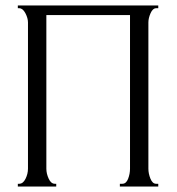

<svg xmlns="http://www.w3.org/2000/svg" viewBox="-20 -680 647 700"><path d="M45 0V-10H50Q64 -10 73 -28Q82 -46 82 -65V-598Q82 -614 72.5 -632Q63 -650 50 -650H45V-660H557V-650H549Q537 -650 529 -632Q521 -614 521 -598V-65Q521 -47 528.5 -28.5Q536 -10 549 -10H557V0H417V-10H426Q440 -10 447 -28Q454 -46 454 -65V-625H149V-65Q149 -47 157.5 -28.5Q166 -10 180 -10H185V0Z"/></svg>

Font: Forum
Style: Regular
Weight: 400
Designer: Denis Masharov
Foundry: Denis Masharov
Version: Version 1.000